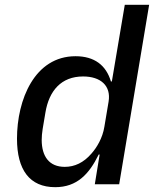

<svg xmlns="http://www.w3.org/2000/svg" viewBox="-20 -760 640 792"><path d="M371.1 0H471.6L595.2 -740.1H494.7L441.4 -424H437.5C417.6 -491.1 369.3 -528.1 291.5 -528.1C122.5 -528.1 50.1 -348.4 50.1 -187.9C50.1 -59.7 101.9 12.1 207.7 12.1C297.6 12.1 347.7 -41.9 387.1 -122.5H391ZM152 -182.5C152 -196.7 153.4 -211.6 155.9 -227.6L167.3 -295.5C182.2 -385.7 232.6 -444.6 322.8 -444.6C394.9 -444.6 438.9 -406.6 427.9 -340.6L410.5 -236.9C403.1 -190.7 379.6 -151.6 356.9 -126.1C324.9 -89.1 288 -71.7 247.2 -71.7C182.5 -71.7 152.3 -115.1 152 -182.5Z"/></svg>

Font: Margiela Mono Italic Medium It
Style: Regular
Weight: 500
Designer: Mike Abbink, Paul van der Laan, Pieter van Rosmalen
Foundry: Bold Monday
Version: Version 2.003 2021